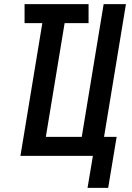

<svg xmlns="http://www.w3.org/2000/svg" viewBox="-20 -755 640 930"><path d="M404 155 430 0H79L185 -643H99V-735H409V-643H293L202 -92H376L482 -735H590L484 -92H545L504 155Z"/></svg>

Font: Iosevka Curly SmBdExObl
Style: Regular
Weight: 600
Width: 7
Italic angle: -9°
Monospace: yes
Designer: Belleve Invis
Foundry: Belleve Invis
Version: Version 11.1.0; ttfautohint (v1.8.3)